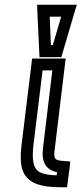

<svg xmlns="http://www.w3.org/2000/svg" viewBox="-20 -755 343 807"><path d="M211 -136 253 -484 256 -509H231H140H115L112 -484L70 -141C66 -107 66 -76 71 -53C87 19 157 32 237 32H262L265 7L273 -53L275 -76L252 -78C207 -81 204 -85 211 -136ZM161 -136C153 -75 171 -42 220 -31L218 -18C159 -20 129 -30 121 -70C117 -88 117 -110 120 -141L159 -459H200L161 -136ZM244 -536 294 -706 303 -735H273H165H136L137 -706L145 -536L146 -515H167H217H238L244 -536ZM202 -565H194L189 -685H237L202 -565Z"/></svg>

Font: Gamestation Text Outline
Style: Italic
Weight: 400
Designer: Jonas Hecksher
Foundry: Jonas Hecksher, Playtypeª, e-types AS
Version: Version 1.003